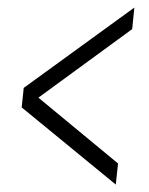

<svg xmlns="http://www.w3.org/2000/svg" viewBox="-20 -567 397 510"><path d="M287.6 -76.7 37.6 -281.7 43 -333.5 336.9 -546.9 331.1 -489.7 82 -307.6 293.5 -132.8Z"/></svg>

Font: Oswald
Style: Extra-Light
Weight: 200
Designer: Vernon Adams
Foundry: Vernon Adams
Version: 3.0; ttfautohint (v0.94.23-7a4d-dirty) -l 8 -r 50 -G 200 -x 